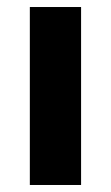

<svg xmlns="http://www.w3.org/2000/svg" viewBox="-20 -527 316 547"><path d="M211 0H65V-507H211Z"/></svg>

Font: Hind Guntur
Style: Bold
Weight: 700
Designer: Manushi Parikh, Hitesh Malaviya
Foundry: Indian Type Foundry
Version: Version 1.002;PS 1.0;hotconv 1.0.86;makeotf.lib2.5.63406; tt